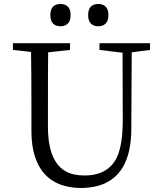

<svg xmlns="http://www.w3.org/2000/svg" viewBox="-20 -929 774 965"><path d="M474 -797C502 -797 525 -812 525 -853C525 -895 502 -909 474 -909C445 -909 423 -895 423 -853C423 -812 445 -797 474 -797ZM284 -797C312 -797 335 -812 335 -853C335 -895 312 -909 284 -909C255 -909 233 -895 233 -853C233 -812 255 -797 284 -797ZM734 -678V-712H480V-678L596 -664L597 -311C596 -244 588 -191 573 -151C546 -82 489 -47 404 -47C386 -47 369 -49 353 -52C265 -71 221 -151 221 -292V-382C221 -509 221 -603 222 -666L332 -678V-712H45V-678L136 -668C137 -605 138 -510 138 -382V-269C138 -220 144 -176 157 -138C192 -35 270 16 392 16C419 15 445 12 469 6C583 -24 640 -120 640 -283L642 -666Z"/></svg>

Font: Noto Serif Tangut
Style: Regular
Weight: 400
Designer: YANG Xicheng
Foundry: Liu Zhao Studio
Version: Version 2.169